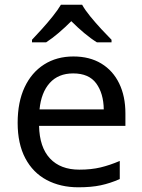

<svg xmlns="http://www.w3.org/2000/svg" viewBox="-20 -786 604 816"><path d="M292 -546Q361 -546 410.5 -516Q460 -486 486.5 -431.5Q513 -377 513 -304V-251H146Q148 -160 192.5 -112.5Q237 -65 317 -65Q368 -65 407.5 -74.5Q447 -84 489 -102V-25Q448 -7 408 1.5Q368 10 313 10Q237 10 178.5 -21Q120 -52 87.5 -113.5Q55 -175 55 -264Q55 -352 84.5 -415Q114 -478 167.5 -512Q221 -546 292 -546ZM291 -474Q228 -474 191.5 -433.5Q155 -393 148 -321H421Q420 -389 389 -431.5Q358 -474 291 -474ZM329 -766Q341 -744 363.5 -716.5Q386 -689 410.5 -662.5Q435 -636 454 -617V-606H392Q366 -622 338 -645.5Q310 -669 283 -696Q256 -669 229 -646Q202 -623 176 -606H116V-617Q135 -637 158.5 -663Q182 -689 204 -716.5Q226 -744 239 -766Z"/></svg>

Font: Noto Sans Takri
Style: Regular
Weight: 400
Designer: Monotype Design Team
Foundry: Monotype Imaging Inc.
Version: Version 2.003; ttfautohint (v1.8.4.7-5d5b)